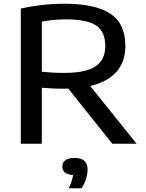

<svg xmlns="http://www.w3.org/2000/svg" viewBox="-20 -768 778 1026"><path d="M91 0V-722.5Q140 -733.5 200.2 -740.8Q260.5 -748 326 -748Q488.5 -748 569.2 -695Q650 -642 650 -522.5Q650 -437.5 602 -383.8Q554 -330 462 -308.5L710 0H580L345 -294.5Q332.5 -294 319 -294Q287 -294 260.2 -295.5Q233.5 -297 203.5 -299V0ZM323.5 -378.5Q439 -378.5 490.8 -413.5Q542.5 -448.5 542.5 -521.5Q542.5 -600.5 492.8 -632.5Q443 -664.5 334 -664.5Q293.5 -664.5 263 -661.2Q232.5 -658 203.5 -652.5V-384.5Q235.5 -381.5 261.2 -380Q287 -378.5 323.5 -378.5ZM347.5 238Q357.5 216.5 363 199.5Q368.5 182.5 370.5 167.5Q340 165.5 326.5 153.2Q313 141 313 122Q313 101 329.2 88.5Q345.5 76 379.5 76Q448 76 448 137.5Q448 160.5 439.8 187.8Q431.5 215 416 238Z"/></svg>

Font: Encode Sans Exp Md
Style: Regular
Weight: 500
Width: 7
Designer: Multiple Designers
Foundry: Impallari Type
Version: Version 3.002; ttfautohint (v1.8.3) -l 8 -r 50 -G 200 -x 14 